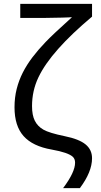

<svg xmlns="http://www.w3.org/2000/svg" viewBox="-20 -780 524 995"><path d="M457 40Q457 110.8 394 194.8H307.1Q369.1 112.3 369.1 63Q369.1 43.5 357.2 32.5Q345.2 21.5 318.4 12.2Q291.5 2.9 248 -4.9Q149.4 -22 102.3 -74.7Q55.2 -127.4 55.2 -224.1Q55.2 -274.4 66.4 -318.8Q77.6 -363.3 98.1 -403.8Q118.7 -444.3 148.2 -483.2Q177.7 -522 216.1 -562Q254.4 -602.1 353 -690.9Q349.6 -690.4 335.7 -689.9Q321.8 -689.5 301.3 -688.7Q280.8 -688 205.1 -687H85V-759.8H457V-693.8Q352.1 -606 282 -527.1Q211.9 -448.2 179 -378.9Q146 -309.6 146 -230Q146 -183.1 160.4 -154.3Q174.8 -125.5 204.8 -108.2Q234.9 -90.8 315.9 -74.2Q390.1 -59.1 423.6 -31.5Q457 -3.9 457 40Z"/></svg>

Font: Noto Sans Southeast Asian
Style: Regular
Weight: 400
Designer: Monotype Design Team
Foundry: Monotype Imaging Inc.
Version: Version 1.06 uh; ttfautohint (v1.4.1)